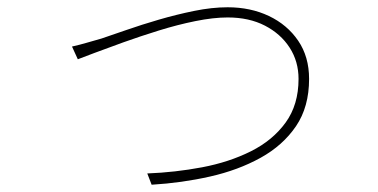

<svg xmlns="http://www.w3.org/2000/svg" viewBox="-20 -503 1040 528"><path d="M178 -375Q200 -380 217 -385Q234 -390 259 -397Q286 -406 327.5 -420.5Q369 -435 417 -449Q465 -463 514 -473Q563 -483 606 -483Q669 -483 719.5 -459Q770 -435 800 -391Q830 -347 830 -286Q830 -209 794 -156Q758 -103 696.5 -69Q635 -35 557.5 -17.5Q480 0 397 5L385 -26Q462 -29 536 -43Q610 -57 670 -87Q730 -117 765.5 -166Q801 -215 801 -286Q801 -334 776.5 -372Q752 -410 708.5 -432.5Q665 -455 606 -455Q567 -455 517.5 -445Q468 -435 416.5 -419Q365 -403 319 -386.5Q273 -370 240 -357.5Q207 -345 194 -340Z"/></svg>

Font: Noto Sans SC Thin
Style: Regular
Weight: 100
Designer: Ryoko NISHIZUKA 西塚涼子 (kana, bopomofo & ideographs); Paul D. Hunt (Latin, Greek & Cyrillic); Sandoll Communications 산돌커뮤니
Foundry: Adobe
Version: Version 2.004-H2;hotconv 1.0.118;makeotfexe 2.5.65603